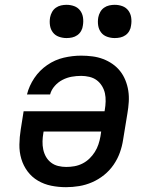

<svg xmlns="http://www.w3.org/2000/svg" viewBox="-20 -769 640 797"><path d="M254 8Q223 8 193 2Q163 -4 137.5 -19Q112 -34 94.5 -57.5Q77 -81 68.5 -109.5Q60 -138 60.5 -169Q61 -200 66 -231L78 -307H414L415 -313Q418 -330 418.5 -348Q419 -366 415.5 -382Q412 -398 403 -412.5Q394 -427 381 -436.5Q368 -446 351 -450Q334 -454 317 -454Q297 -454 277.5 -450.5Q258 -447 239.5 -437.5Q221 -428 207 -412Q193 -396 188 -377H92Q101 -413 122.5 -445Q144 -477 176 -499Q208 -521 244.5 -529.5Q281 -538 317 -538Q340 -538 363.5 -535Q387 -532 408 -524Q429 -516 447 -503.5Q465 -491 478.5 -474Q492 -457 500.5 -436Q509 -415 512.5 -392.5Q516 -370 514.5 -346Q513 -322 509 -299L491 -189Q487 -162 477.5 -135.5Q468 -109 451.5 -85Q435 -61 412 -42.5Q389 -24 362.5 -12.5Q336 -1 308.5 3.5Q281 8 254 8ZM255 -76Q272 -76 289 -79Q306 -82 322 -90Q338 -98 351 -110.5Q364 -123 373.5 -138Q383 -153 388.5 -169.5Q394 -186 397 -203L400 -223H161L160 -217Q157 -200 156.5 -182.5Q156 -165 159.5 -148.5Q163 -132 171 -118Q179 -104 192 -94Q205 -84 221.5 -80Q238 -76 255 -76ZM456 -611Q440 -611 424.5 -616.5Q409 -622 399.5 -634.5Q390 -647 387.5 -663.5Q385 -680 388 -697Q390 -708 396 -719Q402 -730 412 -737Q422 -744 433.5 -746.5Q445 -749 456 -749Q473 -749 488 -743.5Q503 -738 512.5 -725.5Q522 -713 524.5 -696.5Q527 -680 524 -663Q523 -652 517 -641Q511 -630 501 -623Q491 -616 479.5 -613.5Q468 -611 456 -611ZM256 -611Q240 -611 224.5 -616.5Q209 -622 199.5 -634.5Q190 -647 187.5 -663.5Q185 -680 188 -697Q190 -708 196 -719Q202 -730 212 -737Q222 -744 233.5 -746.5Q245 -749 256 -749Q273 -749 288 -743.5Q303 -738 312.5 -725.5Q322 -713 324.5 -696.5Q327 -680 324 -663Q323 -652 317 -641Q311 -630 301 -623Q291 -616 279.5 -613.5Q268 -611 256 -611Z"/></svg>

Font: Iosevka Curly Slab MdExObl
Style: Regular
Weight: 500
Width: 7
Italic angle: -9°
Monospace: yes
Designer: Belleve Invis
Foundry: Belleve Invis
Version: Version 11.1.0; ttfautohint (v1.8.3)